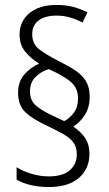

<svg xmlns="http://www.w3.org/2000/svg" viewBox="-20 -781 440 775"><path d="M53 -407Q53 -451 78 -480Q103 -509 138 -524Q103 -546 81 -573.5Q59 -601 59 -641Q59 -695 99 -728Q139 -761 208 -761Q246 -761 276 -753Q306 -745 333 -731L313 -690Q291 -702 264.5 -710Q238 -718 208 -718Q162 -718 136 -698.5Q110 -679 110 -643Q110 -604 137.5 -582.5Q165 -561 214 -536Q253 -517 282 -498Q311 -479 326.5 -454Q342 -429 342 -391Q342 -348 323 -318Q304 -288 276 -270Q308 -248 324.5 -222.5Q341 -197 341 -160Q341 -99 298 -62.5Q255 -26 177 -26Q138 -26 104 -34Q70 -42 47 -56V-106Q72 -90 107 -79.5Q142 -69 177 -69Q234 -69 262 -94Q290 -119 290 -158Q290 -187 276 -206Q262 -225 235 -240Q208 -255 169 -274Q114 -299 83.5 -327Q53 -355 53 -407ZM101 -412Q101 -375 126 -354Q151 -333 195 -313L239 -292Q262 -304 278.5 -326.5Q295 -349 295 -384Q295 -423 269 -447.5Q243 -472 177 -502Q146 -493 123.5 -470.5Q101 -448 101 -412Z"/></svg>

Font: Noto Sans Khmer UI Condensed Light
Style: Regular
Weight: 300
Width: 3
Designer: Danh Hong and the Monotype Design Team
Foundry: Monotype Imaging Inc.
Version: Version 2.002; ttfautohint (v1.8.4.7-5d5b)